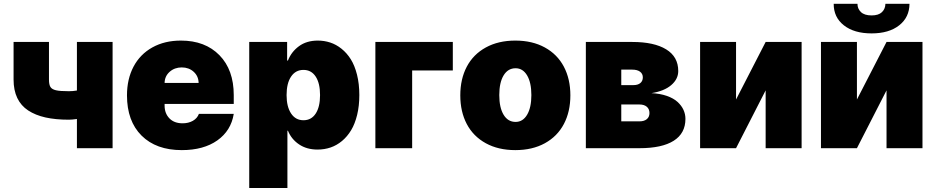

<svg xmlns="http://www.w3.org/2000/svg" viewBox="-20 -761 4807 986"><path d="M558.2 -545.5V0H375V-149.9Q349.1 -146.3 333.8 -146.3Q265.3 -146.3 213.6 -157.8Q161.9 -169.4 124.8 -193.7Q87.7 -218 68.7 -257.8Q49.7 -297.6 49.7 -352.3V-545.5H231.5V-352.3Q231.5 -326 239.2 -314.1Q246.8 -302.2 267.6 -297.4Q288.4 -292.6 333.8 -292.6Q354 -292.6 375 -296.2V-545.5Z M913.4 9.9Q782 9.9 707 -64.6Q632.1 -139.2 632.1 -271.3Q632.1 -355.1 665.8 -418.9Q699.6 -482.6 762.6 -517.6Q825.6 -552.6 909.1 -552.6Q1033.4 -552.6 1106.9 -477.5Q1180.4 -402.3 1180.4 -272.7V-227.3H825.3V-218.8Q825.3 -178.6 850 -153.2Q874.6 -127.8 917.6 -127.8Q948.2 -127.8 970.5 -140.6Q992.9 -153.4 1001.4 -176.1H1180.4Q1166.5 -89.8 1096.1 -40Q1025.6 9.9 913.4 9.9ZM825.3 -335.2H1000Q999.3 -370 974.6 -392.4Q949.9 -414.8 913.4 -414.8Q876.8 -414.8 851.4 -392.4Q826 -370 825.3 -335.2Z M1259.9 204.5V-545.5H1454.5V-450.3H1458.8Q1476.2 -495 1515.4 -523.8Q1554.7 -552.6 1612.2 -552.6Q1645.2 -552.6 1675.8 -542.6Q1706.3 -532.7 1733.8 -510.7Q1761.4 -488.6 1781.4 -456.7Q1801.5 -424.7 1813.4 -377.5Q1825.3 -330.3 1825.3 -272.7Q1825.3 -217.3 1814.1 -171.2Q1802.9 -125 1783.2 -92.3Q1763.5 -59.7 1736.5 -37.1Q1709.5 -14.6 1677.9 -3.7Q1646.3 7.1 1610.8 7.1Q1555.4 7.1 1516 -19.4Q1476.6 -45.8 1458.8 -89.5H1456V204.5ZM1451.7 -272.7Q1451.7 -213.1 1474.8 -178.3Q1497.9 -143.5 1538.4 -143.5Q1578.8 -143.5 1601.2 -177.7Q1623.6 -212 1623.6 -272.7Q1623.6 -333.5 1601.2 -367.7Q1578.8 -402 1538.4 -402Q1497.9 -402 1474.8 -367.7Q1451.7 -333.5 1451.7 -272.7Z M2305.4 -545.5V-399.1H2096.6V0H1907.7V-545.5Z M2778.1 -25.4Q2713.8 9.9 2626.4 9.9Q2539.1 9.9 2474.8 -25.4Q2410.5 -60.7 2377.1 -124.1Q2343.8 -187.5 2343.8 -271.3Q2343.8 -355.1 2377.1 -418.5Q2410.5 -481.9 2474.8 -517.2Q2539.1 -552.6 2626.4 -552.6Q2713.8 -552.6 2778.1 -517.2Q2842.3 -481.9 2875.7 -418.5Q2909.1 -355.1 2909.1 -271.3Q2909.1 -187.5 2875.7 -124.1Q2842.3 -60.7 2778.1 -25.4ZM2627.8 -134.9Q2665.1 -134.9 2687 -171.9Q2708.8 -208.8 2708.8 -272.7Q2708.8 -336.6 2687 -373.6Q2665.1 -410.5 2627.8 -410.5Q2588.4 -410.5 2566.2 -373.8Q2544 -337 2544 -272.7Q2544 -208.5 2566.2 -171.7Q2588.4 -134.9 2627.8 -134.9Z M2988.6 0V-545.5H3227.3Q3339.1 -545.5 3401.1 -507.5Q3463.1 -469.5 3463.1 -396.3Q3463.1 -354.8 3427 -323.9Q3391 -293 3325.3 -282.7Q3370 -280.5 3404.5 -268.5Q3438.9 -256.4 3459.3 -237.7Q3479.8 -219.1 3489.9 -196.9Q3500 -174.7 3500 -150.6Q3500 -76.3 3439.8 -38.2Q3379.6 0 3264.2 0ZM3170.5 -137.8H3264.2Q3288 -137.8 3301.7 -149.1Q3315.3 -160.5 3315.3 -180.4Q3315.3 -201 3301.7 -212.7Q3288 -224.4 3264.2 -224.4H3170.5ZM3170.5 -323.9H3233Q3255.7 -323.9 3268.5 -334.5Q3281.2 -345.2 3281.2 -363.6Q3281.2 -382.1 3266.9 -392.8Q3252.5 -403.4 3227.3 -403.4H3170.5Z M3759.9 -250 3911.9 -545.5H4096.6V0H3911.9V-296.9L3759.9 0H3575.3V-545.5H3759.9Z M4380.7 -250 4532.7 -545.5H4717.3V0H4532.7V-296.9L4380.7 0H4196V-545.5H4380.7ZM4527 -741.5H4650.6Q4650.2 -672.2 4597.7 -630.9Q4545.1 -589.5 4456 -589.5Q4366.5 -589.5 4313.7 -630.9Q4261 -672.2 4261.4 -741.5H4383.5Q4383.2 -716.6 4401.1 -699.2Q4419 -681.8 4456 -681.8Q4491.8 -681.8 4509.2 -698.7Q4526.6 -715.6 4527 -741.5Z"/></svg>

Font: Karasuma Gothic
Style: Black
Weight: 900
Designer: Rasmus Andersson / Ryoko Nishizuka
Foundry: Genbu
Version: Version 1.00